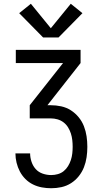

<svg xmlns="http://www.w3.org/2000/svg" viewBox="-20 -1000 540 1020"><path d="M252 0Q227 0 202.5 -4.5Q178 -9 155.5 -20Q133 -31 115 -49Q97 -67 85.5 -89Q74 -111 68 -135.5Q62 -160 62 -185H140Q140 -163 147.5 -140.5Q155 -118 170 -101.5Q185 -85 207 -77.5Q229 -70 252 -70Q270 -70 287.5 -75Q305 -80 318.5 -91Q332 -102 341.5 -117.5Q351 -133 356.5 -150Q362 -167 364 -184.5Q366 -202 366 -220Q366 -238 364 -256Q362 -274 356.5 -291Q351 -308 341.5 -323.5Q332 -339 317.5 -350Q303 -361 285.5 -366Q268 -371 250 -371H138V-441L315 -665H64V-735H408V-665L232 -441H250Q278 -441 305.5 -435Q333 -429 356.5 -414Q380 -399 398 -377Q416 -355 426 -329Q436 -303 440 -275.5Q444 -248 444 -220Q444 -192 440 -164.5Q436 -137 426 -111.5Q416 -86 398.5 -64Q381 -42 357.5 -27Q334 -12 307 -6Q280 0 252 0ZM209 -801 82 -930 144 -980 250 -850 356 -980 418 -930 291 -801Z"/></svg>

Font: Iosevka SS04
Style: Regular
Weight: 400
Monospace: yes
Designer: Belleve Invis
Foundry: Belleve Invis
Version: Version 19.0.0; ttfautohint (v1.8.4)